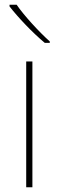

<svg xmlns="http://www.w3.org/2000/svg" viewBox="-20 -852 247 806"><path d="M50 -832H20V-825C55 -780 115 -716 168 -672H189V-678C144 -718 79 -789 50 -832ZM116 -66V-594H90V-66Z"/></svg>

Font: Noto Sans Malayalam UI Thin
Style: Regular
Weight: 100
Designer: Jelle Bosma - Monotype Design Team
Foundry: Monotype Imaging Inc.
Version: Version 2.104